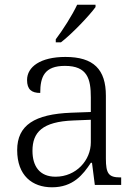

<svg xmlns="http://www.w3.org/2000/svg" viewBox="-20 -786 582 816"><path d="M217 -619V-606H239C286 -642 361 -721 386 -756V-766H308C287 -721 246 -657 217 -619ZM201 10C291 10 333 -44 366 -94H371L383 0H495V-32H491C442 -32 430 -48 430 -112V-379C430 -491 378 -544 258 -544C152 -544 95 -502 95 -446C95 -406 114 -391 151 -391C151 -460 169 -506 256 -506C352 -506 366 -450 366 -372V-310L283 -307C127 -301 53 -254 53 -148C53 -40 117 10 201 10ZM216 -35C148 -35 118 -80 118 -145C118 -224 160 -269 292 -274L366 -277V-181C366 -105 304 -35 216 -35Z"/></svg>

Font: Noto Serif Georgian Light
Style: Regular
Weight: 300
Designer: Monotype Design Team, Akaki Razmadze
Foundry: Google LLC
Version: Version 2.003